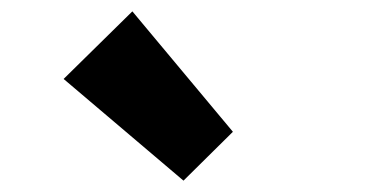

<svg xmlns="http://www.w3.org/2000/svg" viewBox="-20 -973 677 338"><path d="M92 -834 213 -953 390 -741 303 -655Z"/></svg>

Font: KaiGen Gothic KR Heavy
Style: Heavy
Weight: 900
Designer: Ryoko NISHIZUKA  (kana & ideographs); Paul D. Hunt (Latin, Greek & Cyrillic); Wenlong ZHANG  (bopomofo); Sandoll Communi
Foundry: Adobe Systems Incorporated
Version: Version 1.002 March 28, 2018